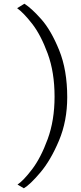

<svg xmlns="http://www.w3.org/2000/svg" viewBox="-20 -866 437 1031"><path d="M273 -347Q273 -478 236 -578.5Q199 -679 152.5 -738.5Q106 -798 72 -822L111 -846Q149 -822 201.5 -763Q254 -704 297.5 -597Q341 -490 341 -344Q341 -216 296.5 -110.5Q252 -5 196.5 60.5Q141 126 108 145L74 125Q105 105 152 43.5Q199 -18 236 -119Q273 -220 273 -347Z"/></svg>

Font: Martel UltraLight
Style: Regular
Weight: 250
Designer: Dan Reynolds
Foundry: Dan Reynolds
Version: Version 1.001; ttfautohint (v1.1) -l 5 -r 5 -G 72 -x 0 -D la